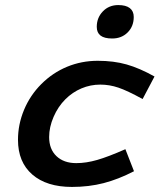

<svg xmlns="http://www.w3.org/2000/svg" viewBox="-20 -724 654 758"><path d="M376 -390Q337 -390 301.5 -375Q266 -360 238 -332Q209 -303 191.5 -262.5Q174 -222 174 -183Q174 -135 203 -107.5Q232 -80 281 -80Q320 -80 363.5 -92.5Q407 -105 475 -135L509 -48Q447 -16 389 -1Q331 14 264 14Q164 14 107.5 -35Q51 -84 51 -172Q51 -233 75 -290.5Q99 -348 143 -392Q188 -437 245 -460.5Q302 -484 366 -484Q429 -484 480 -469.5Q531 -455 590 -422L543 -333Q483 -366 447.5 -378Q412 -390 376 -390ZM508 -657Q508 -620 484 -596Q460 -572 423 -572Q392 -572 377 -583.5Q362 -595 362 -618Q362 -654 386 -679Q410 -704 447 -704Q477 -704 492.5 -692Q508 -680 508 -657Z"/></svg>

Font: Intel One Mono Medium
Style: Italic
Weight: 500
Italic angle: -16°
Monospace: yes
Designer: Fred Shallcrass
Foundry: Frere-Jones Type LLC
Version: Version 1.400;hotconv 1.1.0;makeotfexe 2.6.0;FJTRelease1.4